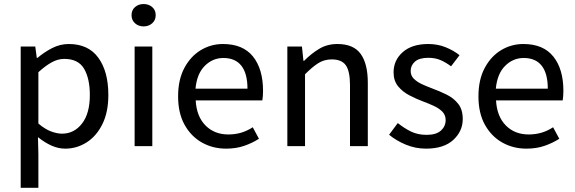

<svg xmlns="http://www.w3.org/2000/svg" viewBox="-20 -714 2810 938"><path d="M81.1 203.6V-486.8H152.3L159.7 -431.2H163.1Q195.8 -459 234.6 -479Q273.4 -499 316.4 -499Q411.6 -499 460.4 -431.9Q509.3 -364.7 509.3 -250Q509.3 -166 480.2 -107.4Q451.2 -48.8 403.1 -18.3Q355 12.2 298.8 12.2Q264.6 12.2 231.4 -2.7Q198.2 -17.6 165.5 -43.9L167.5 40.5V203.6ZM282.7 -61Q342.3 -61 380.6 -110.4Q418.9 -159.7 418.9 -249.5Q418.9 -330.6 390.6 -378.4Q362.3 -426.3 293.9 -426.3Q263.2 -426.3 232.9 -409.7Q202.6 -393.1 167.5 -361.3V-110.4Q199.7 -83 229.2 -72Q258.8 -61 282.7 -61Z M637.7 0V-486.8H724.1V0ZM681.6 -585Q656.7 -585 639.6 -600.3Q622.6 -615.7 622.6 -639.6Q622.6 -664.6 639.6 -679.4Q656.7 -694.3 681.6 -694.3Q706.5 -694.3 723.6 -679.4Q740.7 -664.6 740.7 -639.6Q740.7 -615.7 723.6 -600.3Q706.5 -585 681.6 -585Z M1084.5 12.2Q1019.5 12.2 966.3 -17.8Q913.1 -47.9 881.6 -104.7Q850.1 -161.6 850.1 -243.2Q850.1 -324.7 880.6 -381.8Q911.1 -439 960.9 -469Q1010.7 -499 1069.3 -499Q1167 -499 1216.1 -437.7Q1265.1 -376.5 1265.1 -270Q1265.1 -256.8 1264.2 -244.9Q1263.2 -232.9 1261.7 -223.6H936Q940.4 -145 983.9 -101.1Q1027.3 -57.1 1095.7 -57.1Q1129.4 -57.1 1158.7 -65.9Q1188 -74.7 1214.8 -92.3L1245.1 -36.1Q1213.4 -15.6 1173.6 -1.7Q1133.8 12.2 1084.5 12.2ZM935.1 -280.8H1189Q1189 -355 1159.2 -392.8Q1129.4 -430.7 1071.3 -430.7Q1019 -430.7 980.5 -392.3Q941.9 -354 935.1 -280.8Z M1383.8 0V-486.8H1455.1L1462.4 -417H1465.8Q1500 -451.7 1539.1 -475.3Q1578.1 -499 1628.4 -499Q1707 -499 1741.9 -450.9Q1776.9 -402.8 1776.9 -309.6V0H1689.9V-297.9Q1689.9 -365.2 1669.9 -394.5Q1649.9 -423.8 1600.6 -423.8Q1564 -423.8 1534.9 -405.5Q1505.9 -387.2 1470.2 -351.1V0Z M2061 12.2Q2009.8 12.2 1962.6 -7.3Q1915.5 -26.9 1880.9 -55.7L1923.3 -112.8Q1955.1 -87.4 1988 -71.3Q2021 -55.2 2064 -55.2Q2111.3 -55.2 2134.3 -76.2Q2157.2 -97.2 2157.2 -127.4Q2157.2 -152.3 2140.9 -168.7Q2124.5 -185.1 2099.1 -196.8Q2073.7 -208.5 2046.9 -218.3Q2013.2 -231 1980 -248.3Q1946.8 -265.6 1924.8 -292.5Q1902.8 -319.3 1902.8 -360.4Q1902.8 -419.9 1947.8 -459.5Q1992.7 -499 2072.3 -499Q2118.2 -499 2157.2 -483.2Q2196.3 -467.3 2225.1 -444.3L2183.6 -390.1Q2158.7 -408.7 2132.6 -420.2Q2106.4 -431.6 2072.8 -431.6Q2028.3 -431.6 2007.3 -413.1Q1986.3 -394.5 1986.3 -367.2Q1986.3 -344.7 2001.7 -329.3Q2017.1 -314 2041.5 -302.7Q2065.9 -291.5 2093.3 -281.2Q2127.9 -268.6 2162.1 -251.7Q2196.3 -234.9 2218.5 -206.8Q2240.7 -178.7 2240.7 -132.3Q2240.7 -73.2 2194.6 -30.5Q2148.4 12.2 2061 12.2Z M2551.8 12.2Q2486.8 12.2 2433.6 -17.8Q2380.4 -47.9 2348.9 -104.7Q2317.4 -161.6 2317.4 -243.2Q2317.4 -324.7 2347.9 -381.8Q2378.4 -439 2428.2 -469Q2478 -499 2536.6 -499Q2634.3 -499 2683.3 -437.7Q2732.4 -376.5 2732.4 -270Q2732.4 -256.8 2731.4 -244.9Q2730.5 -232.9 2729 -223.6H2403.3Q2407.7 -145 2451.2 -101.1Q2494.6 -57.1 2563 -57.1Q2596.7 -57.1 2626 -65.9Q2655.3 -74.7 2682.1 -92.3L2712.4 -36.1Q2680.7 -15.6 2640.9 -1.7Q2601.1 12.2 2551.8 12.2ZM2402.3 -280.8H2656.2Q2656.2 -355 2626.5 -392.8Q2596.7 -430.7 2538.6 -430.7Q2486.3 -430.7 2447.8 -392.3Q2409.2 -354 2402.3 -280.8Z"/></svg>

Font: Varta Light Medium
Style: Regular
Weight: 500
Version: Version 1.004